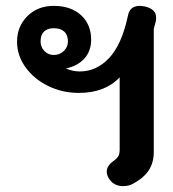

<svg xmlns="http://www.w3.org/2000/svg" viewBox="-20 -623 590 653"><path d="M399 10Q369 10 353 -12Q343 -26 343 -39Q343 -58 364 -74Q378 -84 382.5 -92Q387 -100 387 -114V-360Q337 -307 248 -307Q192 -307 144 -330.5Q96 -354 67 -394Q38 -434 38 -481Q38 -533 73 -568Q108 -603 163 -603Q221 -603 255.5 -571.5Q290 -540 290 -488Q290 -450 267.5 -424.5Q245 -399 204 -390Q228 -380 251 -380Q308 -380 351 -425.5Q394 -471 415 -569Q421 -603 455 -603Q461 -603 473 -601Q511 -592 511 -563Q511 -553 509 -547L503 -525V-106Q503 -70 486 -44Q469 -18 434 1Q419 10 399 10ZM211 -482Q211 -504 198.5 -515.5Q186 -527 163 -527Q141 -527 129.5 -515.5Q118 -504 118 -482Q118 -463 131 -449.5Q144 -436 163 -436Q183 -436 197 -449.5Q211 -463 211 -482Z"/></svg>

Font: Niramit SemiBold
Style: Regular
Weight: 600
Designer: Katatrad Aksorn Co.,Ltd.
Foundry: Cadson Demak Co.,Ltd.
Version: Version 1.001; ttfautohint (v1.6)